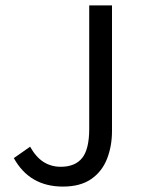

<svg xmlns="http://www.w3.org/2000/svg" viewBox="-20 -676 520 708"><path d="M212 12Q89 12 31 -93L91 -135Q113 -96 141 -78.5Q169 -61 204 -61Q257 -61 283 -93.5Q309 -126 309 -201V-656H393V-193Q393 -137 374.5 -90Q356 -43 316 -15.5Q276 12 212 12Z"/></svg>

Font: .
Style: 
Weight: 400
Designer: Paul D. Hunt, Dalton Maag
Foundry: Dalton Maag Ltd
Version: Version 1.200